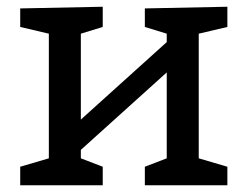

<svg xmlns="http://www.w3.org/2000/svg" viewBox="-20 -550 735 570"><path d="M570 -450V-80L655 -55V0H410V-55L475 -80V-335L220 -105V-80L285 -55V0H40V-55L125 -80V-450L40 -470V-525L285 -530V-470L220 -450V-195L475 -425V-450L410 -470V-525L655 -530V-470Z"/></svg>

Font: Bitter
Style: Regular
Weight: 400
Designer: Sol Matas
Foundry: Sol Matas
Version: Version 1.300;PS 001.300;hotconv 1.0.70;makeotf.lib2.5.58329